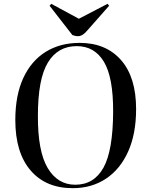

<svg xmlns="http://www.w3.org/2000/svg" viewBox="-20 -969 767 1003"><path d="M60 -342Q60 -471 101.5 -561Q143 -651 218.5 -698Q294 -745 396 -745Q533 -745 612 -655.5Q691 -566 691 -399Q691 -270 649.5 -177.5Q608 -85 533.5 -35.5Q459 14 360 14Q219 14 139.5 -79Q60 -172 60 -342ZM178 -365Q177 -179 229 -91.5Q281 -4 373 -4Q471 -4 520.5 -93Q570 -182 571 -384Q572 -564 523 -646Q474 -728 381 -728Q282 -728 230 -642Q178 -556 178 -365ZM239 -939 248 -949 392 -871 542 -949 550 -939 438 -812Q412 -780 388 -780Q377 -780 371 -782Q365 -784 358 -786Z"/></svg>

Font: Literata 72pt Medium
Style: Italic
Weight: 500
Italic angle: -2°
Designer: Latin by Veronika Burian and Jose Scaglione. Greek by Irene Vlachou. Cyrillic by Vera Evstafieva
Foundry: TypeTogether
Version: Version 3.002